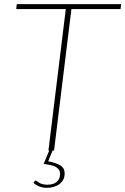

<svg xmlns="http://www.w3.org/2000/svg" viewBox="-20 -723 602 922"><path d="M151.5 144Q153.5 144 157.2 147.2Q161 150.5 167.2 154.2Q173.5 158 183.5 161Q193.5 164 208 164Q236.5 164 252.5 150.2Q268.5 136.5 268.5 112.5Q268.5 100 262.5 91.5Q256.5 83 245.8 77.5Q235 72 220.5 69Q206 66 189.5 64L216.5 0H212.5L296 -679.5H58L60.5 -703H561.5L559 -679.5H323L239.5 0H232.5L211.5 51.5Q248.5 58.5 269.5 71.2Q290.5 84 290.5 110Q290.5 126.5 284 139.2Q277.5 152 265.8 160.8Q254 169.5 238.2 174.2Q222.5 179 204.5 179Q186 179 168.5 172.2Q151 165.5 141 155L145.5 148Q148.5 144 151.5 144Z"/></svg>

Font: Lato Thin
Style: Italic
Weight: 200
Italic angle: -7°
Designer: Lukasz Dziedzic
Foundry: tyPoland Lukasz Dziedzic
Version: Version 2.007; 2014-02-27